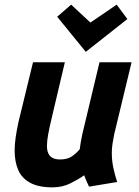

<svg xmlns="http://www.w3.org/2000/svg" viewBox="-20 -794 600 826"><path d="M206 12Q146 12 110 -7.5Q74 -27 58.5 -62.5Q43 -98 43 -147Q43 -174 47.5 -204Q52 -234 59 -267L122 -526H259L200 -276Q192 -242 187 -214.5Q182 -187 182 -166Q182 -147 188 -134Q194 -121 206.5 -114.5Q219 -108 238 -108Q269 -108 288 -120.5Q307 -133 323 -152Q325 -169 327.5 -183Q330 -197 334 -216L408 -526H546L471 -215Q467 -195 464 -175.5Q461 -156 461 -136Q461 -103 467.5 -72.5Q474 -42 484 -11L363 9Q359 1 351.5 -16.5Q344 -34 342 -40Q320 -24 284.5 -6Q249 12 206 12ZM349 -571 226 -722 286 -774 369 -697 482 -774 528 -712Z"/></svg>

Font: Ubuntu Sans Mono
Style: Italic
Weight: 400
Italic angle: -13.5°
Monospace: yes
Designer: Dalton Maag Ltd
Foundry: Dalton Maag Ltd
Version: Version 1.006